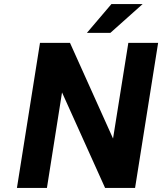

<svg xmlns="http://www.w3.org/2000/svg" viewBox="-20 -921 795 941"><path d="M63 0H210L284 -468L495 0H642L755 -711H609L534 -242L323 -711H176ZM406 -760H521L679 -901H526Z"/></svg>

Font: Aerodynamic
Style: Obl
Weight: 500
Designer: Google
Version: Version 2.000980; 2014